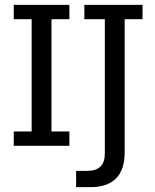

<svg xmlns="http://www.w3.org/2000/svg" viewBox="-20 -603 641 794"><path d="M36.9 0V-59.3H110.9V-523.7H36.9V-583H266.9V-523.7H192.9V-59.3H266.9V0ZM353.5 171H294.8V103.7H339.2Q377.2 103.7 395.3 85.8Q413.5 67.9 413.5 31.7V-523.7H328.9V-583H569.4V-523.7H495.5V28.7Q495.5 98.5 459.8 134.8Q424 171 353.5 171Z"/></svg>

Font: Rokkitt SemiBold
Style: Regular
Weight: 600
Designer: Vernon Adams
Foundry: Vernon Adams
Version: Version 3.103